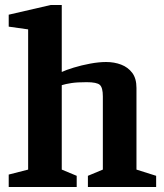

<svg xmlns="http://www.w3.org/2000/svg" viewBox="-20 -751 660 771"><path d="M15 0V-50L93 -70V-633L15 -644V-692L184 -731H228V-462Q245 -470 276 -479.5Q307 -489 342 -495.5Q377 -502 406 -502Q439 -502 466.5 -491.5Q494 -481 511 -458.5Q528 -436 528 -398V-70L607 -45V0H333V-45L393 -70V-364Q393 -399 381 -410Q369 -421 328 -421Q290 -421 267 -417.5Q244 -414 228 -409V-70L288 -45V0Z"/></svg>

Font: Manuale
Style: Bold
Weight: 700
Version: Version 1.002